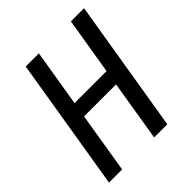

<svg xmlns="http://www.w3.org/2000/svg" viewBox="-200 -868 1001 1001"><g transform="rotate(-45 300.0 -367.5)"><path d="M29 0 150 -735H247L195 -420H431L483 -735H580L459 0H362L417 -336H181L126 0Z"/></g></svg>

Font: Iosevka Aile Medium Oblique
Style: Regular
Weight: 500
Italic angle: -9°
Designer: Belleve Invis
Foundry: Belleve Invis
Version: Version 31.1.0; ttfautohint (v1.8.4)